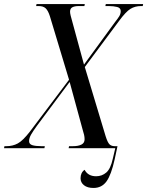

<svg xmlns="http://www.w3.org/2000/svg" viewBox="-68 -734 729 951"><path d="M-48 0 -46 -10H-36Q-5 -10 20 -23.5Q45 -37 80 -82L274 -339L179 -654Q170 -682 158 -693Q146 -704 124 -704H111L113 -714H352L350 -704H322Q302 -704 290.5 -698Q279 -692 279 -676Q279 -669 282 -656.5Q285 -644 290 -627L348 -414L502 -625Q514 -640 522 -652.5Q530 -665 530 -679Q530 -695 512 -699.5Q494 -704 471 -704H454L456 -714H641L639 -704H630Q601 -704 578 -690Q555 -676 520 -628L352 -402L455 -60Q465 -28 474.5 -19Q484 -10 500 -10H514L500 55Q483 132 459.5 164.5Q436 197 395 197Q365 197 348 183.5Q331 170 331 149Q331 121 351 107Q368 139 408 139Q437 139 458.5 120.5Q480 102 491 51L503 0H272L274 -10H294Q320 -10 335.5 -18Q351 -26 351 -44Q351 -55 348.5 -66Q346 -77 341 -93L277 -328L115 -111Q96 -85 86 -67.5Q76 -50 76 -35Q76 -20 92 -15Q108 -10 136 -10H154L152 0Z"/></svg>

Font: Noto Serif Display Condensed
Style: Italic
Weight: 400
Width: 3
Italic angle: -12°
Designer: Monotype Design Team
Foundry: Monotype Imaging Inc.
Version: Version 2.009